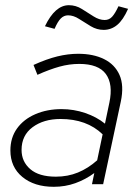

<svg xmlns="http://www.w3.org/2000/svg" viewBox="-20 -709 529 739"><path d="M187 10Q112 10 66 -28Q20 -66 20 -130Q20 -179 45.5 -214.5Q71 -250 116 -269.5Q161 -289 217 -289Q264 -289 308 -274Q352 -259 384 -233L401 -314Q416 -385 387.5 -424Q359 -463 285 -463Q247 -463 209 -452.5Q171 -442 124 -421L109 -459Q160 -482 201 -492Q242 -502 281 -502Q339 -502 380.5 -481.5Q422 -461 440 -420.5Q458 -380 445 -318L377 0H334L343 -43Q309 -18 270 -4Q231 10 187 10ZM195 -29Q241 -29 280 -45Q319 -61 354 -92L375 -192Q314 -251 213 -251Q148 -251 105.5 -219.5Q63 -188 63 -132Q63 -87 96.5 -58Q130 -29 195 -29ZM190 -598 153 -608Q192 -689 245 -689Q272 -689 295 -674.5Q318 -660 340 -646Q362 -632 383 -632Q400 -632 411.5 -644.5Q423 -657 436 -685L473 -675Q454 -632 431 -613Q408 -594 379 -594Q353 -594 329.5 -608Q306 -622 284.5 -636Q263 -650 242 -650Q226 -650 214 -638Q202 -626 190 -598Z"/></svg>

Font: Red Hat Display VF
Style: Italic
Weight: 300
Italic angle: -12°
Designer: Pentagram, MCKL
Foundry: Pentagram, MCKL
Version: Version 1.023